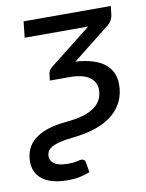

<svg xmlns="http://www.w3.org/2000/svg" viewBox="-80 -532 579 759"><g transform="rotate(-10 209.0 -152.5)"><path d="M132.3 -255.4Q134.3 -269 145.5 -278.8L315.4 -412.6H60.5L67.4 -477.1H417.5L413.6 -442.4Q412.1 -431.2 407 -421.6Q401.9 -412.1 394 -405.3L241.7 -284.7Q282.2 -282.2 311.3 -272.9Q340.3 -263.7 359.1 -248.3Q377.9 -232.9 387 -212.2Q396 -191.4 396 -166.5Q396 -93.8 341.8 -47.9Q287.6 -2 178.7 9.3Q145.5 12.7 124.8 18.1Q104 23.4 92.3 30.8Q80.6 38.1 76.2 46.9Q71.8 55.7 71.8 65.4Q71.8 84.5 89.4 96.2Q106.9 107.9 143.6 107.9Q155.3 107.9 164.1 106.9Q172.9 106 179 104.5Q185.1 103 189.5 102.1Q193.8 101.1 197.3 101.1Q202.1 101.1 207.3 104Q212.4 106.9 213.9 117.7L220.2 155.3Q198.2 163.6 178.2 167.7Q158.2 171.9 132.3 171.9Q65.4 171.9 30.8 146Q-3.9 120.1 -3.9 73.7Q-3.9 46.9 5.9 24.7Q15.6 2.4 36.4 -14.4Q57.1 -31.2 89.1 -42Q121.1 -52.7 165 -56.6Q204.6 -60.1 232.9 -68.6Q261.2 -77.1 279.1 -90.3Q296.9 -103.5 305.4 -120.8Q314 -138.2 314 -159.2Q314 -191.4 287.6 -210Q261.2 -228.5 207 -228.5H128.9Z"/></g></svg>

Font: Carlito
Style: Italic
Weight: 400
Italic angle: -7°
Designer: Lukasz Dziedzic
Foundry: tyPoland Lukasz Dziedzic
Version: Version 1.104